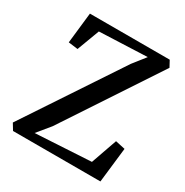

<svg xmlns="http://www.w3.org/2000/svg" viewBox="-171 -883 983 1021"><g transform="rotate(30 321.0 -372.5)"><path d="M48 0 24.5 -38.5 412 -622.5 472 -698.5 178.5 -686.5 127 -549 69 -556.5 90 -745H580L600.5 -707L217.5 -127L152.5 -48L493.5 -67.5L549.5 -227L609 -214L584.5 0Z"/></g></svg>

Font: Merriweather 48pt Medium
Style: Regular
Weight: 500
Version: Version 2.100